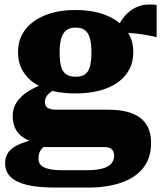

<svg xmlns="http://www.w3.org/2000/svg" viewBox="-20 -597 734 863"><path d="M684 -430Q645 -439 615.5 -443Q586 -447 562 -449Q538 -451 514 -450L491 -441Q507 -476 524.5 -503Q542 -530 564.5 -547.5Q587 -565 616 -572.5Q645 -580 684 -575ZM319 -177Q240 -177 182 -199Q124 -221 92.5 -263Q61 -305 61 -362Q61 -421 93 -463Q125 -505 183 -528.5Q241 -552 319 -552Q398 -552 456.5 -528.5Q515 -505 547 -463Q579 -421 579 -362Q579 -305 547 -263Q515 -221 456.5 -199Q398 -177 319 -177ZM319 -252Q346 -252 361.5 -262.5Q377 -273 384 -297Q391 -321 391 -361Q391 -401 384 -425.5Q377 -450 361.5 -461.5Q346 -473 319 -473Q295 -473 279 -461.5Q263 -450 255.5 -425.5Q248 -401 248 -361Q248 -321 255 -297Q262 -273 278.5 -262.5Q295 -252 319 -252ZM224 246Q152 246 103 234.5Q54 223 28.5 199Q3 175 3 135Q3 106 19.5 85Q36 64 72.5 49Q109 34 169 22L203 45Q183 56 172 67Q161 78 157 89.5Q153 101 153 117Q153 134 163.5 145Q174 156 197.5 162Q221 168 259 168H368Q413 168 440.5 160.5Q468 153 480.5 138Q493 123 493 102Q493 85 483 74.5Q473 64 449 64H140L151 47Q114 39 88.5 23.5Q63 8 50 -17Q37 -42 37 -75Q37 -111 55.5 -138.5Q74 -166 109.5 -188Q145 -210 195 -226L246 -206Q223 -194 208.5 -183.5Q194 -173 188 -162Q182 -151 182 -139Q182 -120 194.5 -112Q207 -104 235 -104H466Q530 -104 573 -87.5Q616 -71 637.5 -38Q659 -5 659 46Q659 113 624 157.5Q589 202 525 224Q461 246 377 246Z"/></svg>

Font: Roboto Serif 20pt ExtraBold
Style: Regular
Weight: 800
Version: Version 1.008